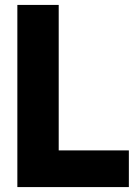

<svg xmlns="http://www.w3.org/2000/svg" viewBox="-20 -760 546 780"><path d="M50.5 0V-740H218.5V-149H503.5V0Z"/></svg>

Font: Encode Sans Condensed ExtraBold
Style: Regular
Weight: 800
Width: 3
Designer: Multiple Designers
Foundry: Impallari Type
Version: Version 3.000; ttfautohint (v1.8.3) -l 8 -r 50 -G 200 -x 14 